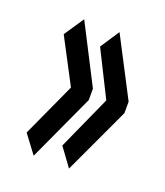

<svg xmlns="http://www.w3.org/2000/svg" viewBox="-80 -470 409 475"><g transform="rotate(20 125.0 -232.0)"><path d="M154 -52 119 -100 183 -242 123 -362 156 -412 236 -258V-228ZM61 -52 25 -100 90 -242 28 -360 63 -412 142 -258V-228Z"/></g></svg>

Font: Inconsolata UltraCondensed SemiBold
Style: Regular
Weight: 600
Width: 1
Monospace: yes
Designer: Raph Levien, Cyreal, Brenton Simpson
Foundry: Raph Levien, Cyreal, Google
Version: Version 3.001; ttfautohint (v1.8.2.53-6de2)